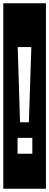

<svg xmlns="http://www.w3.org/2000/svg" viewBox="-32 -937 300 1170"><path d="M-12 -917H248V213H-12ZM159 -650H76L90 -192H144ZM75 0H165V-97H75Z"/></svg>

Font: Zilla Slab Highlight
Style: Regular
Weight: 400
Designer: Typotheque Type Foundry
Foundry: Typotheque type foundry
Version: Version 1.1; 2017; ttfautohint (v1.6)